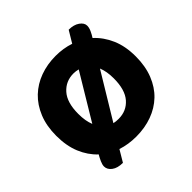

<svg xmlns="http://www.w3.org/2000/svg" viewBox="-189 -845 1081 1081"><g transform="rotate(-45 351.5 -304.0)"><path d="M35 -304Q35 -382 59.5 -442Q84 -502 126.5 -542.5Q169 -583 226.5 -604Q284 -625 351 -625Q412 -625 465 -607L507 -677Q547 -677 572 -659.5Q597 -642 597 -619Q597 -603 588.5 -584.5Q580 -566 569 -549Q615 -507 641.5 -446Q668 -385 668 -304Q668 -226 644 -165.5Q620 -105 577.5 -64.5Q535 -24 477 -3Q419 18 351 18Q288 18 234 0L193 69Q151 69 127 51Q103 33 103 8Q103 -6 111.5 -25Q120 -44 130 -61Q85 -103 60 -163.5Q35 -224 35 -304ZM351 -123Q414 -123 453.5 -168Q493 -213 493 -304Q493 -332 489 -355Q485 -378 477 -398L313 -127Q329 -123 351 -123ZM210 -304Q210 -275 214 -251.5Q218 -228 226 -208L389 -479Q369 -484 352 -484Q290 -484 250 -439Q210 -394 210 -304Z"/></g></svg>

Font: Baloo
Style: Regular
Weight: 400
Designer: Sarang Kulkarni and Ek Type
Foundry: Ek Type
Version: Version 1.443;PS 1.000;hotconv 16.6.51;makeotf.lib2.5.65220;